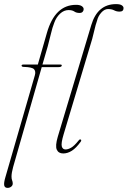

<svg xmlns="http://www.w3.org/2000/svg" viewBox="-40 -739 621 934"><path d="M65 -420Q65 -425 74 -425H144L188 -578.5Q227 -715.5 330 -715.5Q348.5 -715.5 357.8 -709.2Q367 -703 367 -694.5Q367 -687 362 -681.5Q357 -676 347 -676Q331.5 -676 321.5 -683Q311.5 -690 293.5 -690Q271 -690 252.2 -672.5Q233.5 -655 224 -628.5Q214.5 -604.5 207.8 -575Q201 -545.5 192.5 -514.5L166.5 -425H254.5Q260.5 -425 260.5 -421Q260.5 -412.5 244.5 -412.5H163L24 73Q16 102 16 120Q16 131.5 19 138.5Q22 145.5 22 154Q22 163 14.5 169Q7 175 -3 175Q-17 175 -19.5 162.8Q-22 150.5 -13.5 122L129.5 -372.5Q135 -391.5 125.8 -402Q116.5 -412.5 76.5 -413.5Q65 -413.5 65 -420ZM524.5 -719Q544 -719 552.5 -713.2Q561 -707.5 561 -699.5Q561 -682.5 541.5 -682.5Q527 -682.5 515.2 -688.8Q503.5 -695 485.5 -695Q468 -695 452.5 -677.5Q437 -660 432 -638Q424.5 -616.5 420 -595.8Q415.5 -575 408.5 -549.5L269.5 -85.5Q256.5 -42 260.5 -27Q264.5 -12 279 -12Q291 -12 306 -20.5Q321 -29 342 -55Q347.5 -63 353 -60Q357.5 -57 352.5 -49.5Q330.5 -19 309.8 -5.8Q289 7.5 267.5 7.5Q244.5 7.5 236.2 -11Q228 -29.5 241 -73.5L404 -617Q434.5 -719 524.5 -719Z"/></svg>

Font: Fraunces 144pt Soft Thin
Style: Italic
Weight: 100
Italic angle: -16°
Version: Version 1.000;[0bf87f6ff]